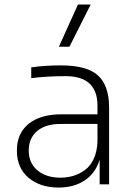

<svg xmlns="http://www.w3.org/2000/svg" viewBox="-20 -821 602 855"><path d="M289.1 -612.8H242.2L327.1 -800.8H383.8ZM241.2 14.2Q158.7 14.2 106.9 -29.5Q55.2 -73.2 55.2 -150.9Q55.2 -227.1 107.4 -269.5Q159.7 -312 253.9 -312H414.1V-350.1Q414.1 -481.9 272 -481.9Q191.4 -481.9 119.1 -473.1V-521Q179.2 -529.8 251 -529.8Q367.2 -529.8 416.5 -484.9Q465.8 -439.9 465.8 -341.8V0H423.8V-109.9Q404.8 -48.8 356.7 -17.3Q308.6 14.2 241.2 14.2ZM249 -29.8Q279.8 -29.8 307.1 -38.1Q334.5 -46.4 358.6 -64.2Q382.8 -82 397.7 -114.5Q412.6 -147 414.1 -190.9V-269H249Q182.1 -269 145 -237.1Q107.9 -205.1 107.9 -150.9Q107.9 -95.2 146.7 -62.5Q185.5 -29.8 249 -29.8Z"/></svg>

Font: Sora ExtraLight
Style: Regular
Weight: 200
Designer: Jonathan Barnbrook, Julián Moncada
Foundry: Barnbrook Fonts
Version: Version 2.000